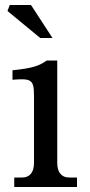

<svg xmlns="http://www.w3.org/2000/svg" viewBox="-20 -748 358 768"><path d="M209 -96V-506H167C136 -484 109 -475 30 -467V-429C106 -435 116 -430 116 -363V-96C116 -59 99 -38 69 -38H37V0H288V-38H256C226 -38 209 -59 209 -96ZM10 -704 141 -596H190L104 -728H19Z"/></svg>

Font: LT Superior Serif Medium
Style: Regular
Weight: 500
Designer: Daniel Lyons
Foundry: LyonsType
Version: Version 2.120;FEAKit 1.0